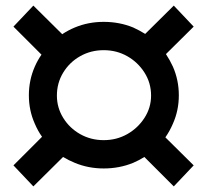

<svg xmlns="http://www.w3.org/2000/svg" viewBox="-20 -660 740 685"><path d="M350 -59Q295 -59 247 -79Q225 -88 205 -100L99 5L28 -70L130 -172Q115 -193 104 -219Q83 -266 83 -320Q83 -374 104 -422Q114 -445 128 -465L28 -565L99 -640L202 -538Q223 -552 247 -562Q295 -582 350 -582Q406 -582 455 -562Q477 -552 498 -539L600 -640L671 -565L572 -467Q586 -446 597 -422Q618 -374 618 -320Q618 -266 597 -219Q586 -193 570 -170L671 -70L600 5L495 -100Q476 -88 455 -79Q406 -59 350 -59ZM350 -160Q396 -160 434 -181.5Q472 -203 495.5 -239.5Q519 -276 519 -319Q519 -364 495.5 -401Q472 -438 434 -459.5Q396 -481 350 -481Q304 -481 266 -459.5Q228 -438 205.5 -401Q183 -364 183 -319Q183 -276 205.5 -239.5Q228 -203 266 -181.5Q304 -160 350 -160Z"/></svg>

Font: Montserrat Thin SemiBold
Style: Regular
Weight: 600
Version: Version 9.000